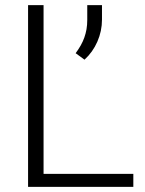

<svg xmlns="http://www.w3.org/2000/svg" viewBox="-20 -731 567 751"><path d="M150.4 -50.8H501.5V0H89.8V-710.9H150.4ZM378.9 -654.3Q378.9 -609.4 360.8 -568.1Q342.8 -526.9 310.5 -497.6L275.9 -522.9Q287.1 -538.1 295.7 -553.2Q304.2 -568.4 309.8 -584Q315.4 -599.6 318.4 -616.7Q321.3 -633.8 321.3 -653.3V-710.9H378.9Z"/></svg>

Font: Melbourne
Style: Light
Weight: 300
Designer: Google
Version: Version 2.000980; 2014